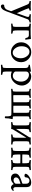

<svg xmlns="http://www.w3.org/2000/svg" viewBox="1684 -2154 688 4101"><g transform="rotate(90 2027.5 -103.0)"><path d="M417 -416 455.1 -418.9Q457 -413.1 457 -401.9Q457 -390.6 453.1 -390.6Q440.4 -390.6 418.5 -381.3Q396.5 -372.1 388.7 -352.5L214.8 113.3Q191.4 173.8 163.6 197.8Q135.7 221.7 113.8 221.7Q91.8 221.7 82 209Q72.3 196.3 72.3 179.2Q72.3 162.1 85.9 152.3Q167 152.3 193.4 68.4L205.1 33.2Q211.9 12.7 215.8 0L76.2 -336.9Q66.4 -361.3 57.1 -370.1Q47.9 -378.9 29.8 -384.8Q11.7 -390.6 1 -390.6Q-2.9 -390.6 -2.9 -402.8Q-2.9 -415 1 -418.9Q101.6 -414.1 117.2 -414.1Q132.8 -414.1 201.2 -418.9Q203.1 -413.1 203.1 -401.9Q203.1 -390.6 199.2 -390.6Q191.4 -390.6 173.3 -383.8Q155.3 -377 153.3 -370.1V-368.2Q153.3 -353.5 257.8 -118.2L332 -327.1Q338.9 -347.7 338.9 -359.9Q338.9 -372.1 323.7 -381.3Q308.6 -390.6 283.2 -390.6Q279.3 -390.6 279.3 -402.8Q279.3 -415 283.2 -418.9Q346.7 -414.1 369.1 -414.1Q391.6 -414.1 417 -416Z M727.5 -376H675.8Q629.9 -376 628.9 -372.1Q626 -354.5 626 -321.3V-131.8Q626 -75.2 633.8 -44.9Q635.7 -38.1 658.7 -31.7Q681.6 -25.4 691.4 -25.4Q694.3 -25.4 695.3 -13.7Q696.3 -2 694.3 2.9Q596.7 -2 589.8 -2Q583 -2 483.4 2.9Q479.5 -1 479.5 -13.2Q479.5 -25.4 483.4 -25.4Q496.1 -25.4 519 -31.7Q542 -38.1 543.9 -44.9Q550.8 -73.2 550.8 -113.3V-302.7Q550.8 -342.8 543.9 -371.1Q542 -377.9 519 -384.3Q496.1 -390.6 483.4 -390.6Q479.5 -390.6 479.5 -402.8Q479.5 -415 483.4 -418.9Q543.9 -413.1 590.8 -413.1L716.8 -414.1L809.6 -419.9Q811.5 -389.6 818.4 -347.7Q825.2 -305.7 825.2 -302.2Q825.2 -298.8 809.6 -298.8Q793.9 -298.8 792 -303.2Q790 -307.6 785.6 -322.8Q781.2 -337.9 776.9 -347.7Q772.5 -357.4 759.8 -366.7Q747.1 -376 727.5 -376Z M940.4 -364.3Q1001 -426.8 1090.3 -426.8Q1179.7 -426.8 1242.2 -363.3Q1304.7 -299.8 1304.7 -210.4Q1304.7 -121.1 1243.7 -57.1Q1182.6 6.8 1093.8 6.8Q1004.9 6.8 942.4 -57.1Q879.9 -121.1 879.9 -211.4Q879.9 -301.8 940.4 -364.3ZM1178.7 -332.5Q1136.7 -388.7 1083 -388.7Q1029.3 -388.7 996.6 -341.3Q963.9 -293.9 963.9 -219.7Q963.9 -145.5 1005.4 -88.4Q1046.9 -31.2 1100.6 -31.2Q1154.3 -31.2 1187.5 -80.1Q1220.7 -128.9 1220.7 -202.6Q1220.7 -276.4 1178.7 -332.5Z M1573.2 -377.9Q1543 -377.9 1523.4 -361.3Q1503.9 -344.7 1503.9 -314.5V-95.7Q1503.9 -69.3 1532.2 -51.3Q1560.5 -33.2 1593.8 -33.2Q1651.4 -33.2 1685.5 -85Q1719.7 -136.7 1719.7 -210Q1719.7 -283.2 1675.8 -330.6Q1631.8 -377.9 1573.2 -377.9ZM1604.5 -425.8Q1698.2 -425.8 1751 -362.8Q1803.7 -299.8 1803.7 -228.5Q1803.7 -134.8 1738.3 -63.5Q1672.9 7.8 1589.8 7.8Q1549.8 7.8 1507.8 -10.7Q1503.9 -5.9 1503.9 2V85.9Q1503.9 141.6 1511.7 172.9Q1513.7 179.7 1537.1 185.5Q1560.5 191.4 1570.3 191.4Q1573.2 191.4 1574.2 204.1Q1575.2 216.8 1573.2 220.7Q1475.6 215.8 1469.2 215.8Q1462.9 215.8 1362.3 220.7Q1358.4 216.8 1358.4 204.1Q1358.4 191.4 1362.3 191.4Q1375 191.4 1397.5 185.5Q1419.9 179.7 1421.9 172.9Q1428.7 143.6 1428.7 103.5V-298.8Q1428.7 -336.9 1417 -350.1Q1405.3 -363.3 1391.1 -367.7Q1377 -372.1 1367.7 -372.1Q1358.4 -372.1 1358.4 -374Q1358.4 -396.5 1364.3 -397.5Q1460.9 -412.1 1480.5 -418Q1500 -423.8 1503.9 -424.8Q1506.8 -424.8 1506.8 -418.9L1504.9 -396.5V-391.6Q1519.5 -401.4 1550.8 -413.6Q1582 -425.8 1604.5 -425.8Z M2102.5 -418.9Q2127 -414.1 2189.9 -414.1Q2252.9 -414.1 2280.3 -418L2293 -418.9Q2294.9 -411.1 2294.9 -404.3L2293 -390.6Q2283.2 -390.6 2263.2 -385.3Q2243.2 -379.9 2239.3 -371.6Q2235.4 -363.3 2235.4 -332V-48.8Q2235.4 -44.9 2238.3 -44.9L2313.5 -43Q2344.7 -43 2382.8 -45.9Q2385.7 -45.9 2385.7 -49.8V-332Q2385.7 -363.3 2381.8 -371.6Q2377.9 -379.9 2357.9 -385.3Q2337.9 -390.6 2328.1 -390.6Q2326.2 -398.4 2326.2 -404.8Q2326.2 -411.1 2328.1 -418.9Q2352.5 -414.1 2411.6 -413.6Q2470.7 -413.1 2503.9 -418L2516.6 -418.9Q2521.5 -414.1 2521.5 -402.3Q2521.5 -390.6 2516.6 -390.6Q2506.8 -390.6 2487.8 -385.3Q2468.8 -379.9 2464.8 -372.6Q2460.9 -365.2 2460.9 -332V-85.9Q2460.9 -41 2463.9 -38.1Q2466.8 -32.2 2498 -32.2H2511.7Q2520.5 -27.3 2520.5 -23.4V-18.6Q2501 59.6 2502 127.9Q2494.1 137.7 2479 137.7Q2463.9 137.7 2460.9 125Q2461.9 117.2 2461.9 85.9Q2461.9 54.7 2453.1 19.5Q2444.3 -2 2420.9 -2L2362.3 -2.9Q2335.9 -3.9 2196.8 -3.9Q2057.6 -3.9 2033.2 -2.9L1972.7 -2L1877 2.9L1872.1 -11.7Q1872.1 -25.4 1877 -25.4Q1885.7 -25.4 1905.8 -30.8Q1925.8 -36.1 1929.2 -45.9Q1932.6 -55.7 1932.6 -91.8V-332Q1932.6 -365.2 1928.7 -372.6Q1924.8 -379.9 1905.8 -385.3Q1886.7 -390.6 1877 -390.6Q1872.1 -390.6 1872.1 -402.3Q1872.1 -414.1 1877 -418.9Q1914.1 -411.6 1975.1 -413.6Q2036.1 -415.5 2051.8 -418L2065.4 -418.9Q2067.4 -411.1 2067.4 -404.3L2065.4 -390.6Q2055.7 -390.6 2035.6 -385.3Q2015.6 -379.9 2011.7 -371.6Q2007.8 -363.3 2007.8 -332V-48.8Q2007.8 -44.9 2010.7 -44.9Q2021.5 -41 2085 -43L2157.2 -45.9Q2160.2 -45.9 2160.2 -49.8V-332Q2160.2 -363.3 2156.2 -371.6Q2152.3 -379.9 2132.3 -385.3Q2112.3 -390.6 2102.5 -390.6Q2100.6 -398.4 2100.6 -404.8Q2100.6 -411.1 2102.5 -418.9Z M2587.9 -24.4Q2600.6 -24.4 2623.5 -30.8Q2646.5 -37.1 2648.4 -43.9Q2655.3 -72.3 2655.3 -112.3V-302.7Q2655.3 -342.8 2648.4 -371.1Q2646.5 -377.9 2623.5 -384.3Q2600.6 -390.6 2587.9 -390.6Q2584 -390.6 2584 -402.8Q2584 -415 2587.9 -418.9Q2687.5 -414.1 2694.3 -414.1Q2701.2 -414.1 2798.8 -418.9Q2800.8 -414.1 2799.8 -402.3Q2798.8 -390.6 2795.9 -390.6Q2786.1 -390.6 2763.2 -384.3Q2740.2 -377.9 2738.3 -371.1Q2730.5 -340.8 2730.5 -284.2V-116.2Q2730.5 -106.4 2729.5 -100.6L2906.2 -381.8Q2911.1 -388.7 2911.1 -399.9Q2911.1 -411.1 2917 -417L2978.5 -414.1Q2987.3 -414.1 3060.5 -418.9Q3064.5 -415 3064.5 -402.8Q3064.5 -390.6 3060.5 -390.6Q3047.9 -390.6 3024.9 -384.3Q3002 -377.9 3000 -371.1Q2993.2 -342.8 2993.2 -302.7V-113.3Q2993.2 -73.2 3000 -44.9Q3002 -38.1 3024.9 -31.7Q3047.9 -25.4 3060.5 -25.4Q3064.5 -25.4 3064.5 -13.2Q3064.5 -1 3060.5 2.9Q2960.9 -2 2953.6 -2Q2946.3 -2 2848.6 2.9Q2846.7 -2 2847.7 -13.7Q2848.6 -25.4 2851.6 -25.4Q2861.3 -25.4 2885.3 -31.7Q2909.2 -38.1 2911.1 -44.9Q2920.9 -83 2918 -131.8V-306.6Q2918 -316.4 2917 -322.3L2739.3 -33.2Q2734.4 -25.4 2734.4 -14.6Q2734.4 -3.9 2728.5 2L2673.8 -1Q2656.2 -1 2587.9 3.9Q2584 0 2584 -12.2Q2584 -24.4 2587.9 -24.4Z M3276.4 -190.4V-131.8Q3276.4 -75.2 3284.2 -44.9Q3286.1 -38.1 3309.1 -31.7Q3332 -25.4 3341.8 -25.4Q3344.7 -25.4 3345.7 -13.7Q3346.7 -2 3344.7 2.9Q3247.1 -2 3240.7 -2Q3234.4 -2 3133.8 2.9Q3129.9 -1 3129.9 -13.2Q3129.9 -25.4 3133.8 -25.4Q3146.5 -25.4 3169.4 -31.7Q3192.4 -38.1 3194.3 -44.9Q3201.2 -73.2 3201.2 -113.3V-302.7Q3201.2 -342.8 3194.3 -371.1Q3192.4 -377.9 3169.4 -384.3Q3146.5 -390.6 3133.8 -390.6Q3129.9 -390.6 3129.9 -402.8Q3129.9 -415 3133.8 -418.9Q3234.4 -414.1 3240.7 -414.1Q3247.1 -414.1 3344.7 -418.9Q3346.7 -414.1 3345.7 -402.3Q3344.7 -390.6 3341.8 -390.6Q3332 -390.6 3309.1 -384.3Q3286.1 -377.9 3284.2 -371.1Q3276.4 -340.8 3276.4 -284.2V-240.2Q3276.4 -236.3 3279.3 -236.3Q3335.9 -234.4 3370.1 -234.4Q3404.3 -234.4 3460.9 -236.3Q3463.9 -236.3 3463.9 -240.2V-284.2Q3463.9 -340.8 3456.1 -371.1Q3454.1 -377.9 3431.2 -384.3Q3408.2 -390.6 3398.4 -390.6Q3395.5 -390.6 3394.5 -402.3Q3393.6 -414.1 3395.5 -418.9Q3493.2 -414.1 3499.5 -414.1Q3505.9 -414.1 3606.4 -418.9Q3610.4 -415 3610.4 -402.8Q3610.4 -390.6 3606.4 -390.6Q3593.8 -390.6 3570.8 -384.3Q3547.9 -377.9 3545.9 -371.1Q3539.1 -342.8 3539.1 -302.7V-113.3Q3539.1 -73.2 3545.9 -44.9Q3547.9 -38.1 3570.8 -31.7Q3593.8 -25.4 3606.4 -25.4Q3610.4 -25.4 3610.4 -13.2Q3610.4 -1 3606.4 2.9Q3505.9 -2 3499 -2Q3492.2 -2 3394.5 2.9Q3392.6 -2 3393.6 -13.7Q3394.5 -25.4 3397.5 -25.4Q3407.2 -25.4 3431.2 -31.7Q3455.1 -38.1 3457 -44.9Q3466.8 -81.1 3464.8 -131.8L3463.9 -189.5Q3463.9 -193.4 3460.9 -193.4Q3404.3 -195.3 3344.7 -195.3Q3285.2 -195.3 3279.3 -194.3Q3276.4 -194.3 3276.4 -190.4Z M3973.6 -315.4V-90.8Q3973.6 -70.3 3984.9 -56.6Q3996.1 -43 4012.2 -43Q4028.3 -43 4048.8 -56.6Q4051.8 -56.6 4051.8 -45.9Q4051.8 -35.2 4047.9 -28.3Q4007.8 5.9 3982.4 5.9Q3957 5.9 3936.5 -12.7Q3916 -31.2 3908.2 -51.8Q3907.2 -51.8 3900.9 -45.4Q3885.7 -30.3 3856 -11.7Q3825.7 6.8 3784.2 6.8Q3742.2 6.8 3712.9 -17.1Q3683.6 -41 3683.6 -88.9Q3683.6 -162.6 3803.2 -204.6Q3821.3 -210.9 3850.6 -220.7Q3879.9 -230.5 3890.6 -234.4Q3900.4 -238.3 3900.4 -250V-323.2Q3900.4 -354.5 3880.9 -371.6Q3861.3 -388.7 3833 -388.7Q3804.7 -388.7 3785.2 -368.2Q3765.6 -347.7 3765.6 -314.9Q3765.6 -282.2 3725.6 -282.2Q3698.2 -282.2 3687.5 -300.8Q3687.5 -342.8 3749.5 -384.3Q3811.5 -425.8 3869.6 -425.8Q3927.7 -425.8 3950.7 -399.9Q3973.6 -374 3973.6 -315.4ZM3900.4 -97.7V-198.2Q3892.6 -194.3 3862.3 -184.6Q3832 -174.8 3814.9 -167.5Q3797.9 -160.2 3781.7 -143.1Q3765.6 -126 3765.6 -101.6Q3765.6 -77.1 3782.2 -63Q3798.8 -48.8 3825.2 -48.8Q3851.6 -48.8 3876 -64.9Q3900.4 -81.1 3900.4 -97.7Z"/></g></svg>

Font: CrimsonText-Roman
Style: Roman
Weight: 400
Version: Version 0.13